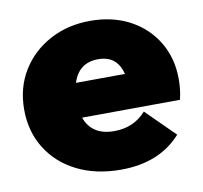

<svg xmlns="http://www.w3.org/2000/svg" viewBox="-64 -572 688 652"><g transform="rotate(-10 280.5 -246.0)"><path d="M303 12Q217 12 152 -20.5Q87 -53 50.5 -111.5Q14 -170 14 -246Q14 -321 49.5 -379Q85 -437 147 -470.5Q209 -504 287 -504Q364 -504 423 -472.5Q482 -441 515.5 -385Q549 -329 549 -257Q549 -242 547.5 -225.5Q546 -209 541 -187L203 -185Q226 -121 303 -121Q371 -121 413 -169L511 -72Q436 12 303 12ZM291 -371Q224 -371 203 -305L372 -306Q356 -371 291 -371Z"/></g></svg>

Font: Outfit Black
Style: Regular
Weight: 900
Designer: Rodrigo Fuenzalida
Foundry: fragTYPE
Version: Version 1.100; ttfautohint (v1.8.4.7-5d5b)